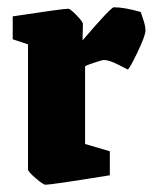

<svg xmlns="http://www.w3.org/2000/svg" viewBox="-20 -496 420 528"><path d="M57 -30V-374L15 -388V-451Q153 -472 168 -472Q173 -472 190.5 -454Q208 -436 208 -430L207 -385Q285 -476 293 -476Q322 -476 367 -463Q368 -459 374 -442Q380 -425 380 -412Q380 -398 358 -352Q336 -306 331 -305Q329 -306 304.5 -318.5Q280 -331 266 -331Q261 -331 240 -324Q219 -317 214 -314V-100L282 -80V-14Q122 12 105 12Q99 12 78 -6Q57 -24 57 -30Z"/></svg>

Font: Grenze ExtraBold
Style: Regular
Weight: 800
Designer: Renata Polastri
Foundry: Omnibus-Type
Version: Version 1.002; ttfautohint (v1.8)